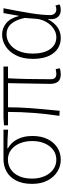

<svg xmlns="http://www.w3.org/2000/svg" viewBox="592 -1175 596 1820"><g transform="rotate(-90 890.0 -265.0)"><path d="M174 -19Q120 -52 88.5 -113.5Q57 -175 57 -259Q57 -351 89.5 -412Q122 -473 175 -501.5Q228 -530 290 -530H571V-486Q486 -493 393 -493V-489Q449 -458 480 -398.5Q511 -339 511 -256Q511 -171 481 -111Q451 -51 400 -19Q349 13 286 13Q225 13 174 -19ZM463 -258Q463 -323 441.5 -375Q420 -427 380 -457.5Q340 -488 288 -488Q236 -488 195 -461Q154 -434 130.5 -382.5Q107 -331 107 -259Q107 -192 130.5 -139.5Q154 -87 194.5 -58Q235 -29 286 -29Q337 -29 377 -57.5Q417 -86 440 -138Q463 -190 463 -258Z M1005 -89Q1005 -173 1010 -388L1012 -487H783Q783 -385 775 -277Q767 -169 753 -31L750 3L702 0Q739 -249 739 -487H612V-525L685 -530H1169V-487H1058Q1049 -330 1049 -83Q1049 -55 1061.5 -42Q1074 -29 1100 -29Q1112 -29 1145 -35L1153 3Q1130 13 1095 13Q1048 13 1026.5 -12.5Q1005 -38 1005 -89Z M1242 -252Q1242 -346 1275 -410Q1307 -474 1359.5 -508.5Q1412 -543 1473 -543Q1534 -543 1581.5 -503Q1629 -463 1648 -384H1650L1676 -530H1722Q1692 -381 1674.5 -270.5Q1657 -160 1657 -87Q1657 -61 1672 -45Q1687 -29 1711 -29Q1730 -29 1748 -37L1758 1Q1737 13 1704 13Q1666 13 1642 -11.5Q1618 -36 1618 -82Q1618 -89 1620 -107H1617Q1551 13 1441 13Q1350 13 1296 -56.5Q1242 -126 1242 -252ZM1622 -224 1630 -329Q1593 -501 1475 -501Q1427 -501 1386 -473Q1342 -443 1317 -386.5Q1292 -330 1292 -252Q1292 -149 1333.5 -89Q1375 -29 1447 -29Q1490 -29 1529 -55.5Q1568 -82 1593 -126.5Q1618 -171 1622 -224Z"/></g></svg>

Font: Merged Yaku Han JP ExtraLight
Style: Regular
Weight: 250
Designer: Ryoko NISHIZUKA 西塚涼子 (kana, bopomofo & ideographs); Paul D. Hunt (Latin, Greek & Cyrillic); Sandoll Communications 산돌커뮤니
Foundry: Adobe
Version: Version 2.004